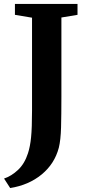

<svg xmlns="http://www.w3.org/2000/svg" viewBox="-42 -763 449 971"><path d="M-21.5 140Q16 127.5 49.2 96.2Q82.5 65 99.5 12Q110.5 -21.5 115.2 -68.8Q120 -116 120 -204V-673.5L33.5 -688V-743H350V-688L268.5 -674.5V-273.5Q268.5 -183.5 266.8 -119Q265 -54.5 255.5 -16Q234 65.5 168.8 119.2Q103.5 173 9.5 188Z"/></svg>

Font: Merriweather Text Regular
Style: Bold
Weight: 700
Designer: Eben Sorkin
Foundry: Eben Sorkin
Version: Version 2.100; ttfautohint (v1.7.19-72a1) -l 8 -r 50 -G 200 